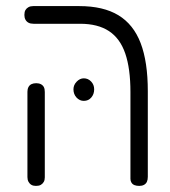

<svg xmlns="http://www.w3.org/2000/svg" viewBox="-20 -600 558 630"><path d="M437 10Q428 10 421.5 7.5Q415 5 411.5 -0.5Q408 -6 408 -13V-298Q408 -375 391 -424.5Q374 -474 337.5 -498Q301 -522 243 -522H90Q80 -522 73.5 -525.5Q67 -529 63.5 -535.5Q60 -542 60 -551Q60 -561 63.5 -567Q67 -573 73.5 -576.5Q80 -580 89 -580H240Q319 -580 368.5 -550Q418 -520 441.5 -458.5Q465 -397 465 -301V-20Q465 -10 462 -3.5Q459 3 452.5 6.5Q446 10 437 10ZM98 10Q89 10 83 6.5Q77 3 73.5 -3.5Q70 -10 70 -19V-299Q70 -308 73.5 -314.5Q77 -321 83.5 -324Q90 -327 99 -327Q108 -327 114.5 -323.5Q121 -320 124 -314Q127 -308 127 -298V-18Q127 -9 123.5 -3Q120 3 114 6.5Q108 10 98 10ZM255 -269Q241 -269 231 -280Q221 -291 221 -307Q221 -321 231.5 -332Q242 -343 255 -343Q269 -343 279 -332.5Q289 -322 289 -307Q289 -291 279.5 -280Q270 -269 255 -269Z"/></svg>

Font: Fredoka SemiCondensed Light
Style: Regular
Weight: 300
Width: 4
Designer: Ben Nathan
Foundry: Milena B. Brandão, Ben Nathan
Version: Version 2.001